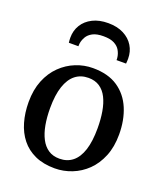

<svg xmlns="http://www.w3.org/2000/svg" viewBox="-151 -927 888 1039"><g transform="rotate(20 292.5 -408.0)"><path d="M32.5 -279Q32.5 -349.5 54.5 -403.8Q76.5 -458 114.5 -495Q152.5 -532 200 -551Q247.5 -570 298 -570Q385.5 -570 441.8 -532Q498 -494 525.5 -428.5Q553 -363 553 -280Q553 -209 530.8 -154.5Q508.5 -100 470.8 -63.2Q433 -26.5 385.2 -7.8Q337.5 11 287 11Q221.5 11 173.5 -10.8Q125.5 -32.5 94.2 -71.8Q63 -111 47.8 -164Q32.5 -217 32.5 -279ZM293.5 -47Q337.5 -47 368.5 -71.8Q399.5 -96.5 415.8 -146.5Q432 -196.5 432 -272Q432 -324 424.5 -367.8Q417 -411.5 400.8 -444Q384.5 -476.5 358 -494.2Q331.5 -512 293.5 -512Q249 -512 217.8 -487.2Q186.5 -462.5 169.8 -412.8Q153 -363 153 -287Q153 -234.5 161 -190.8Q169 -147 185.8 -114.8Q202.5 -82.5 229 -64.8Q255.5 -47 293.5 -47ZM292.5 -827Q344 -827 381.2 -808Q418.5 -789 438.5 -756.2Q458.5 -723.5 458.5 -682.5Q458.5 -676.5 458 -668.2Q457.5 -660 457 -654H402Q402.5 -657 402.2 -661.5Q402 -666 401 -671.5Q398.5 -690 388 -708.8Q377.5 -727.5 354.8 -739.5Q332 -751.5 292.5 -751.5Q253 -751.5 230.2 -739.2Q207.5 -727 197 -708.5Q186.5 -690 183.5 -671Q183 -666 182.8 -661.5Q182.5 -657 182.5 -654H127.5Q126.5 -660 126 -668.2Q125.5 -676.5 125.5 -683Q125.5 -724 145.5 -756.5Q165.5 -789 203 -808Q240.5 -827 292.5 -827Z"/></g></svg>

Font: Merriweather Medium
Style: Regular
Weight: 500
Version: Version 2.100